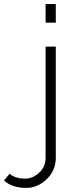

<svg xmlns="http://www.w3.org/2000/svg" viewBox="-139 -750 373 947"><path d="M85.9 -638.2V-730H136.2V-638.2ZM-119.1 140.1 -91.8 106.9Q-64 130.9 -15.1 130.9Q23.4 130.9 54.7 101.3Q85.9 71.8 85.9 29.8V-520H136.2V27.8Q136.2 90.8 91.3 133.8Q46.4 176.8 -9.8 176.8Q-80.1 176.8 -119.1 140.1Z"/></svg>

Font: Rawline Light
Style: Regular
Weight: 300
Designer: Matt McInerney, Pablo Impallari, Rodrigo Fuenzalida
Foundry: Matt McInerney, Pablo Impallari, Rodrigo Fuenzalida
Version: Version 4.020;PS 004.020;hotconv 1.0.88;makeotf.lib2.5.64775